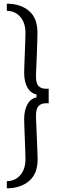

<svg xmlns="http://www.w3.org/2000/svg" viewBox="-20 -820 314 1041"><path d="M17 201Q90 201 137 162Q184 123 184 44Q184 28 182.5 -6.5Q181 -41 179.5 -80Q178 -119 176.5 -150Q175 -181 175 -190Q175 -230 188.5 -244.5Q202 -259 225 -260H244V-339H225Q202 -340 188.5 -354Q175 -368 175 -409Q175 -418 176.5 -449Q178 -480 179.5 -519Q181 -558 182 -592.5Q183 -627 183 -643Q183 -723 136.5 -761.5Q90 -800 17 -800V-761Q62 -761 90 -728.5Q118 -696 118 -643Q118 -628 117 -597Q116 -566 114.5 -530.5Q113 -495 112 -466Q111 -437 111 -426Q111 -378 128 -346.5Q145 -315 178 -308V-292Q145 -285 128 -253Q111 -221 111 -174Q111 -163 112 -133.5Q113 -104 114.5 -68.5Q116 -33 117 -2Q118 29 118 44Q118 97 90 129.5Q62 162 17 162Z"/></svg>

Font: Big Shoulders Display
Style: Regular
Weight: 400
Designer: Patric King
Foundry: XO Type Co
Version: Version 1.000; ttfautohint (v1.8.2)